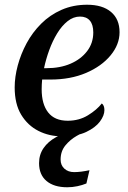

<svg xmlns="http://www.w3.org/2000/svg" viewBox="-20 -566 541 811"><path d="M243 10Q188 10 142.5 -13Q97 -36 69.5 -81.5Q42 -127 42 -197Q42 -241 55 -289.5Q68 -338 92.5 -383.5Q117 -429 154 -466Q191 -503 240 -524.5Q289 -546 348 -546Q413 -546 449 -515.5Q485 -485 485 -430Q485 -378 447 -332Q409 -286 343.5 -258Q278 -230 193 -230H158Q157 -219 156.5 -208.5Q156 -198 156 -189Q156 -126 183.5 -91Q211 -56 266 -56Q314 -56 351.5 -79Q389 -102 410 -129Q421 -121 421 -101Q421 -78 402 -52.5Q383 -27 344 -8.5Q305 10 243 10ZM176 -278Q234 -278 278 -297Q322 -316 348 -350Q374 -384 374 -429Q374 -462 359.5 -479Q345 -496 318 -496Q290 -496 265.5 -476.5Q241 -457 221.5 -425Q202 -393 188 -354.5Q174 -316 166 -278ZM264 225Q208 225 176.5 198.5Q145 172 145 123Q145 87 164 59.5Q183 32 216.5 13.5Q250 -5 294 -15H355Q332 -8 304 8Q276 24 256 48.5Q236 73 236 108Q236 132 252 146.5Q268 161 293 161Q307 161 323 159Q339 157 358 153L345 209Q328 216 307 220.5Q286 225 264 225Z"/></svg>

Font: ET Text
Style: Italic
Weight: 470
Italic angle: -12°
Designer: Monotype Design Team
Foundry: Monotype Imaging Inc.
Version: Version 2.009